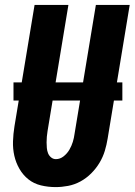

<svg xmlns="http://www.w3.org/2000/svg" viewBox="-20 -755 549 783"><path d="M207 8Q176 8 147 1Q118 -6 96 -23.5Q74 -41 59.5 -66Q45 -91 38.5 -119.5Q32 -148 33 -178.5Q34 -209 39 -240L121 -735H259L174 -221Q172 -209 171 -197.5Q170 -186 170 -174.5Q170 -163 171 -151.5Q172 -140 176 -130Q180 -120 188.5 -113Q197 -106 208 -106Q225 -106 239.5 -117.5Q254 -129 263 -144.5Q272 -160 277 -176.5Q282 -193 284 -209L371 -735H509L419 -190Q415 -165 407.5 -140Q400 -115 386 -91.5Q372 -68 352 -48Q332 -28 308 -15Q284 -2 258 3Q232 8 207 8ZM35 -345V-419H479V-345Z"/></svg>

Font: Iosevka Curly Heavy
Style: Italic
Weight: 900
Italic angle: -9°
Monospace: yes
Designer: Belleve Invis
Foundry: Belleve Invis
Version: Version 22.1.2; ttfautohint (v1.8.4)